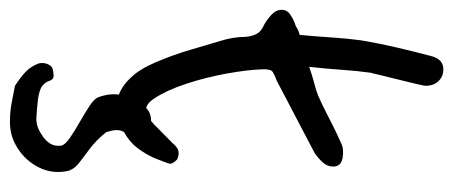

<svg xmlns="http://www.w3.org/2000/svg" viewBox="-282 -400 909 385"><g transform="rotate(90 172.5 -207.5)"><path d="M152 217Q135 206 124 195.5Q113 185 107 169Q105 159 109 150.5Q113 142 120 141Q134 138 137.5 141Q141 144 143 150Q145 156 152 162Q159 168 180 171Q198 173 215.5 174Q233 175 249 164Q261 157 267.5 147Q274 137 272 124Q270 116 256 106.5Q242 97 224.5 87Q207 77 192.5 67.5Q178 58 175 50Q166 25 170.5 5Q175 -15 191 -37Q198 -53 216 -55.5Q234 -58 249 -51Q264 -44 263 -31Q263 -23 255.5 -16Q248 -9 243 2Q238 13 245 34Q262 55 279 67.5Q296 80 308 89.5Q320 99 323 112Q329 142 316 168.5Q303 195 277.5 211.5Q252 228 222 227Q204 227 185.5 223.5Q167 220 152 217ZM194 13Q162 13 136 -15Q119 -32 104.5 -66Q90 -100 79.5 -136Q69 -172 62 -195Q54 -221 54 -244Q53 -258 48 -267.5Q43 -277 29 -283Q20 -288 10.5 -296.5Q1 -305 0 -314Q-2 -327 8.5 -334.5Q19 -342 32 -346Q35 -348 39 -350Q43 -352 50 -354Q53 -386 55 -417Q57 -448 61 -478Q67 -513 75 -547.5Q83 -582 92 -616Q98 -642 119 -642Q133 -642 142.5 -632.5Q152 -623 152 -606Q152 -604 148 -586.5Q144 -569 138.5 -547.5Q133 -526 129.5 -511Q126 -496 126 -497Q122 -469 120 -438.5Q118 -408 114 -373Q131 -379 146.5 -383Q162 -387 172 -391Q192 -400 205.5 -407Q219 -414 233 -421Q247 -428 267 -437Q279 -443 296.5 -440Q314 -437 314 -421Q314 -409 305 -399.5Q296 -390 287 -384Q259 -369 236.5 -357.5Q214 -346 192.5 -334.5Q171 -323 142 -308Q131 -304 124.5 -300Q118 -296 119 -278Q120 -249 127.5 -207.5Q135 -166 148 -126.5Q161 -87 177 -63Q188 -46 199 -46Q213 -46 230.5 -63Q248 -80 267 -99Q276 -110 284 -111Q292 -112 300 -108Q310 -98 308 -92Q306 -86 303 -78Q293 -49 275.5 -27Q258 -5 227 6Q218 9 210 11Q202 13 194 13Z"/></g></svg>

Font: Mynerve
Style: Regular
Weight: 400
Designer: Carolina Short
Foundry: Carolina Short
Version: Version 1.000; ttfautohint (v1.8.4.7-5d5b)